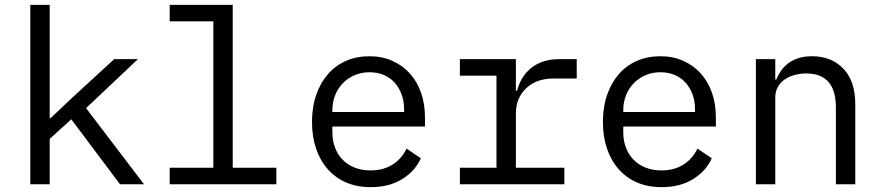

<svg xmlns="http://www.w3.org/2000/svg" viewBox="-20 -760 3640 792"><path d="M105 -740H185V-273H189L279 -358L451 -516H549L335 -314L574 0H475L274 -268L185 -187V0H105Z M680 -68H860V-672H680V-740H940V-68H1120V0H680Z M1509 12Q1453 12 1408.5 -7Q1364 -26 1332.5 -61.5Q1301 -97 1284 -146.5Q1267 -196 1267 -257Q1267 -319 1284.5 -369Q1302 -419 1333 -454.5Q1364 -490 1407.5 -509Q1451 -528 1504 -528Q1556 -528 1598.5 -509Q1641 -490 1671 -456.5Q1701 -423 1717 -377Q1733 -331 1733 -276V-238H1351V-214Q1351 -180 1362 -151Q1373 -122 1393.5 -101Q1414 -80 1443.5 -68.5Q1473 -57 1509 -57Q1561 -57 1599 -81Q1637 -105 1657 -147L1716 -107Q1693 -55 1639.5 -21.5Q1586 12 1509 12ZM1504 -462Q1471 -462 1443 -450Q1415 -438 1394.5 -417Q1374 -396 1362.5 -367.5Q1351 -339 1351 -305V-298H1647V-309Q1647 -343 1636.5 -371Q1626 -399 1607.5 -419.5Q1589 -440 1562.5 -451Q1536 -462 1504 -462Z M1877 -68H2028V-448H1877V-516H2108V-386H2113Q2129 -447 2173.5 -481.5Q2218 -516 2287 -516H2359V-436H2262Q2193 -436 2150.5 -396Q2108 -356 2108 -291V-68H2308V0H1877Z M2709 12Q2653 12 2608.5 -7Q2564 -26 2532.5 -61.5Q2501 -97 2484 -146.5Q2467 -196 2467 -257Q2467 -319 2484.5 -369Q2502 -419 2533 -454.5Q2564 -490 2607.5 -509Q2651 -528 2704 -528Q2756 -528 2798.5 -509Q2841 -490 2871 -456.5Q2901 -423 2917 -377Q2933 -331 2933 -276V-238H2551V-214Q2551 -180 2562 -151Q2573 -122 2593.5 -101Q2614 -80 2643.5 -68.5Q2673 -57 2709 -57Q2761 -57 2799 -81Q2837 -105 2857 -147L2916 -107Q2893 -55 2839.5 -21.5Q2786 12 2709 12ZM2704 -462Q2671 -462 2643 -450Q2615 -438 2594.5 -417Q2574 -396 2562.5 -367.5Q2551 -339 2551 -305V-298H2847V-309Q2847 -343 2836.5 -371Q2826 -399 2807.5 -419.5Q2789 -440 2762.5 -451Q2736 -462 2704 -462Z M3098 0V-516H3178V-432H3182Q3190 -451 3202 -468.5Q3214 -486 3231.5 -499Q3249 -512 3273 -520Q3297 -528 3329 -528Q3410 -528 3459 -476.5Q3508 -425 3508 -331V0H3428V-317Q3428 -388 3397 -422.5Q3366 -457 3306 -457Q3282 -457 3259 -451Q3236 -445 3218 -433Q3200 -421 3189 -402Q3178 -383 3178 -358V0Z"/></svg>

Font: IBM Plex Mono
Style: Regular
Weight: 400
Monospace: yes
Designer: Mike Abbink, Paul van der Laan, Pieter van Rosmalen
Foundry: Bold Monday
Version: Version 2.3